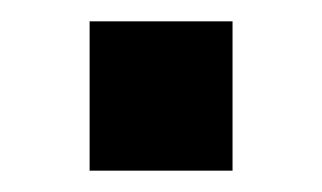

<svg xmlns="http://www.w3.org/2000/svg" viewBox="-20 -160 302 180"><path d="M64 0V-140H198V0Z"/></svg>

Font: Tektur SemiBold
Style: Regular
Weight: 600
Designer: Adam Jagosz
Foundry: Adam Jagosz
Version: Version 1.005;gftools[0.9.30]